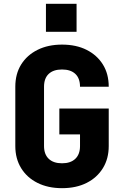

<svg xmlns="http://www.w3.org/2000/svg" viewBox="-20 -973 640 1003"><path d="M304 10Q231 10 176 -17.5Q121 -45 90.5 -94.5Q60 -144 60 -210V-520Q60 -587 90.5 -636Q121 -685 176 -712.5Q231 -740 304 -740Q378 -740 432.5 -712.5Q487 -685 517.5 -636Q548 -587 548 -520H398Q398 -564 373.5 -587Q349 -610 304 -610Q259 -610 234.5 -587Q210 -564 210 -520V-210Q210 -167 234.5 -143.5Q259 -120 304 -120Q349 -120 373.5 -143.5Q398 -167 398 -210V-271H290V-406H548V-210Q548 -144 517.5 -94.5Q487 -45 432.5 -17.5Q378 10 304 10ZM220 -953H380V-807H220Z"/></svg>

Font: Tiny ExtraBold
Style: Regular
Weight: 800
Designer: Philipp Nurullin, Konstantin Bulenkov
Foundry: JetBrains
Version: Version 2.251; ttfautohint (v1.8.4.7-5d5b)